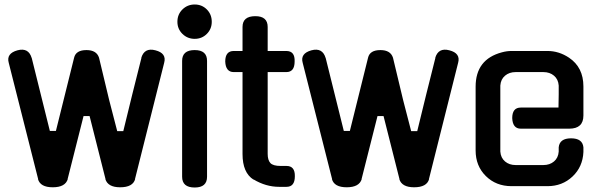

<svg xmlns="http://www.w3.org/2000/svg" viewBox="-20 -829 2674 855"><path d="M19 -549Q7 -591 58 -605Q107 -618 121 -571V-572L202 -246H229L310 -572Q318 -606 365 -606Q410 -606 421 -572Q431 -532 449.5 -453Q468 -374 480 -330L502 -245H529Q542 -299 569 -408.5Q596 -518 610 -572L609 -571Q623 -618 672 -605Q723 -592 711 -549L581 -31L582 -32Q572 5 515 5Q460 5 449 -32L450 -31L379 -312H352L281 -31L282 -32Q271 5 215 5Q159 5 149 -32L150 -31Z M791 -558Q791 -606 847 -606Q902 -606 902 -558V-42Q902 6 847 6Q791 6 791 -42ZM770 -732Q770 -765 792.5 -787Q815 -809 847 -809Q879 -809 901 -787Q923 -765 923 -732Q923 -700 901 -678Q879 -656 847 -656Q815 -656 792.5 -678Q770 -700 770 -732Z M983 -555Q983 -602 1021 -602H1060V-709Q1060 -757 1117 -757Q1172 -757 1172 -709V-602H1255Q1294 -602 1292 -555Q1292 -508 1255 -508H1172V-144Q1172 -116 1184 -103Q1196 -90 1230 -90H1256Q1294 -90 1293 -44Q1293 3 1256 3H1223Q1164 3 1109 -30V-29Q1060 -60 1060 -143V-508H1021Q985 -508 983 -555Z M1328 -549Q1316 -591 1367 -605Q1416 -618 1430 -571V-572L1511 -246H1538L1619 -572Q1627 -606 1674 -606Q1719 -606 1730 -572Q1740 -532 1758.5 -453Q1777 -374 1789 -330L1811 -245H1838Q1851 -299 1878 -408.5Q1905 -518 1919 -572L1918 -571Q1932 -618 1981 -605Q2032 -592 2020 -549L1890 -31L1891 -32Q1881 5 1824 5Q1769 5 1758 -32L1759 -31L1688 -312H1661L1590 -31L1591 -32Q1580 5 1524 5Q1468 5 1458 -32L1459 -31Z M2098 -443Q2098 -565 2215 -596Q2237 -602 2258 -602H2418Q2469 -602 2514 -572Q2578 -529 2578 -444V-315Q2578 -256 2515 -256H2299Q2263 -256 2261 -303Q2261 -350 2299 -350H2467L2468 -408V-448Q2466 -476 2447 -492Q2428 -508 2400 -508H2276Q2248 -508 2229 -492Q2210 -476 2208 -448V-154Q2210 -126 2229 -110Q2248 -94 2276 -94H2400Q2428 -94 2447 -110Q2466 -126 2468 -154V-173Q2472 -213 2523 -213Q2574 -213 2578 -173V-152Q2575 -86 2529.5 -43Q2484 0 2418 0H2258Q2189 0 2143.5 -45Q2098 -90 2098 -159Z"/></svg>

Font: Gugi Cyrillic
Style: Regular
Weight: 400
Foundry: TAE System & Typefaces Co.
Version: Version 3.10 September 15, 2020